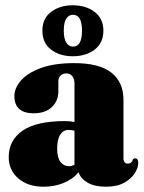

<svg xmlns="http://www.w3.org/2000/svg" viewBox="-20 -697 544 727"><path d="M13 -102Q13 -166 65.5 -202.2Q118 -238.5 226 -238.5Q246.5 -238.5 262 -235V-381Q262 -398.5 253.5 -408.8Q245 -419 231.5 -419Q218 -419 209.5 -411Q201 -403 201 -389.5V-351.5Q201 -314.5 176 -291.2Q151 -268 107.5 -268Q34.5 -268 34.5 -333.5Q34.5 -363.5 59.5 -392.2Q84.5 -421 135 -439.5Q185.5 -458 260.5 -458Q356.5 -458 402 -421.8Q447.5 -385.5 447.5 -319.5V-98.5Q447.5 -77.5 464.5 -77.5Q478.5 -77.5 483.5 -93.5Q486 -97.5 491.5 -97.5Q503.5 -97.5 503.5 -80Q503.5 -62 490.2 -41Q477 -20 450 -5Q423 10 381 10Q338 10 311.5 -5.5Q285 -21 277.5 -45Q256 -18.5 220.8 -4.2Q185.5 10 145.5 10Q85.5 10 49.2 -21.5Q13 -53 13 -102ZM196.5 -134Q196.5 -100 208.8 -84Q221 -68 241 -67.5Q251.5 -67.5 262 -73.5V-202Q252.5 -205 239.5 -205Q219.5 -205 208 -187Q196.5 -169 196.5 -134ZM255.5 -484Q207 -484 173.8 -508.8Q140.5 -533.5 140.5 -581Q140.5 -627.5 173.8 -652.2Q207 -677 255.5 -677Q306 -677 338.8 -651.5Q371.5 -626 371.5 -581Q371.5 -535 338.8 -509.5Q306 -484 255.5 -484ZM256.5 -641Q240.5 -641 231 -626.5Q221.5 -612 221.5 -581Q221.5 -550.5 231 -535.5Q240.5 -520.5 256.5 -520.5Q290.5 -520.5 290.5 -581Q290.5 -641 256.5 -641Z"/></svg>

Font: Fraunces 144pt Soft Black
Style: Regular
Weight: 900
Version: Version 1.000;[b76b70a41]